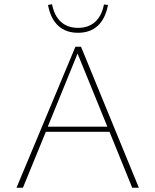

<svg xmlns="http://www.w3.org/2000/svg" viewBox="-20 -876 725 896"><path d="M491 -261H194L87 0H57L332 -658H358L628 0H597ZM481 -285 342 -626 203 -285ZM204 -853 223 -856Q233 -803 264 -774.5Q295 -746 344 -746Q393 -746 424 -774Q455 -802 465 -855L484 -853Q472 -789 436.5 -756Q401 -723 344 -723Q287 -723 251.5 -756Q216 -789 204 -853Z"/></svg>

Font: Ysabeau Extralight
Style: Regular
Weight: 200
Designer: Christian Thalmann (Catharsis Fonts)
Version: Version 0.003